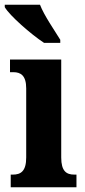

<svg xmlns="http://www.w3.org/2000/svg" viewBox="-34 -786 357 806"><path d="M151 -606H219V-619C196 -657 151 -721 134 -766H-14V-756C6 -721 96 -642 151 -606ZM11 0H287V-53H278C245 -53 223 -67 223 -125V-536H8V-483H22C53 -483 76 -469 76 -415V-125C76 -68 54 -53 20 -53H11Z"/></svg>

Font: Noto Serif Armenian ExtraCondensed ExtraBold
Style: Regular
Weight: 800
Width: 2
Designer: Monotype Design Team
Foundry: Monotype Imaging Inc.
Version: Version 2.008